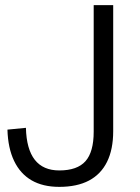

<svg xmlns="http://www.w3.org/2000/svg" viewBox="-20 -720 544 748"><path d="M211 8Q147 8 103 -17.5Q59 -43 35 -93Q11 -143 9 -215L81 -222Q83 -139 115.5 -97.5Q148 -56 211 -56Q281 -56 313 -92Q345 -128 345 -207V-700H421V-209Q421 -138 397 -89.5Q373 -41 326.5 -16.5Q280 8 211 8Z"/></svg>

Font: Pathway Extreme 8pt Thin Light
Style: Regular
Weight: 300
Version: Version 1.001;gftools[0.9.26]